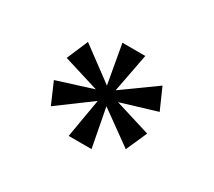

<svg xmlns="http://www.w3.org/2000/svg" viewBox="-84 -913 778 698"><g transform="rotate(30 304.5 -564.5)"><path d="M257 -369H353L322 -531L461 -431L500 -519L351 -565L500 -610L461 -698L322 -598L353 -760H257L286 -597L147 -700L109 -611L258 -565L109 -518L147 -430L285 -532Z"/></g></svg>

Font: Noto Serif Devanagari SemiCondensed SemiBold
Style: Regular
Weight: 600
Width: 4
Designer: Universal Thirst, Indian Type Foundry and the Monotype Design Team
Foundry: Monotype Imaging Inc.
Version: Version 2.004